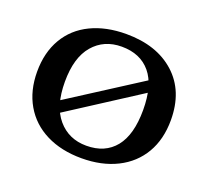

<svg xmlns="http://www.w3.org/2000/svg" viewBox="-92 -594 774 715"><g transform="rotate(20 295.0 -236.0)"><path d="M30 -237Q30 -313 62.5 -368.5Q95 -424 155 -453Q215 -482 295 -482Q416 -482 488 -417Q560 -352 560 -237Q560 -161 527.5 -105.5Q495 -50 435 -20Q375 10 295 10Q215 10 155 -20Q95 -50 62.5 -106Q30 -162 30 -237ZM450 -237Q450 -335 409.5 -383.5Q369 -432 295 -432Q225 -432 182.5 -382.5Q140 -333 140 -237Q140 -141 183 -90.5Q226 -40 296 -40Q370 -40 410 -89.5Q450 -139 450 -237ZM108 -141 473 -375Q486 -383 497 -377Q508 -371 508.5 -358.5Q509 -346 496 -337L133 -103Q118 -93 107 -99.5Q96 -106 96 -119.5Q96 -133 108 -141Z"/></g></svg>

Font: Raigarh
Style: Regular
Weight: 400
Designer: jaikishan Patel
Foundry: MagicType
Version: Version 1.000;FEAKit 1.0